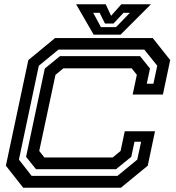

<svg xmlns="http://www.w3.org/2000/svg" viewBox="-20 -878 824 898"><path d="M88.5 0 7.5 -103 112.5 -597 237.5 -700H694.5L776 -597L742 -436H600.5L620 -528L596 -558.5H276.5L239.5 -528L163.5 -172L187.5 -141.5H507L544 -172L563.5 -264H705L671 -103L545.5 0ZM128 -55.5H529.5L622 -131.5L640 -215H609L594 -144.5L522.5 -86.5H148.5L102 -144.5L189.5 -557.5L260.5 -615.5H635L681.5 -557.5L666.5 -486.5H697.5L715.5 -570.5L655 -646H253.5L161.5 -570.5L68.5 -131.5ZM418 -716 336 -858H474.5L499.5 -804L547.5 -858H686L544 -716ZM452 -751H522.5L587.5 -818H557.5L511 -768H471L446 -818H416Z"/></svg>

Font: Tourney Expanded SemiBold
Style: Italic
Weight: 600
Width: 7
Italic angle: -12°
Designer: Tyler Finck
Foundry: Etcetera Type Co
Version: Version 1.010; ttfautohint (v1.8.3)